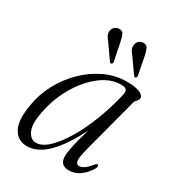

<svg xmlns="http://www.w3.org/2000/svg" viewBox="-154 -707 738 808"><g transform="rotate(30 215.0 -303.0)"><path d="M324.5 -109Q312 -61.5 314.5 -45.5Q317 -29.5 331 -29.5Q341.5 -29.5 354 -37.5Q366.5 -45.5 385 -68Q391.5 -76 397 -74Q404 -71 397 -56.5Q357.5 8 302 8Q258.5 8 258.5 -36.5Q258.5 -52.5 265 -84.5Q271.5 -116.5 290 -179Q246.5 -90 198.2 -41Q150 8 98 8Q53.5 8 32.2 -30.5Q11 -69 25 -148.5Q34 -205 61.5 -256.8Q89 -308.5 130.2 -349.2Q171.5 -390 222.5 -414Q273.5 -438 329.5 -438Q370 -438 391.2 -428.5Q412.5 -419 412 -406Q412 -396.5 404.2 -390Q396.5 -383.5 394 -373ZM81.5 -143.5Q69.5 -84 83.8 -53.8Q98 -23.5 124 -23.5Q153 -23.5 184.5 -53.2Q216 -83 246.2 -134Q276.5 -185 301.2 -249.5Q326 -314 342 -383.5Q345 -399 339.5 -407Q334 -415 313.5 -415Q263 -415 214.8 -377.8Q166.5 -340.5 130.8 -278.8Q95 -217 81.5 -143.5ZM220.5 -569.5 238 -484Q240 -476.5 235 -472Q229 -468 224 -474.5L175.5 -544Q166 -555 161 -565.2Q156 -575.5 158 -588Q160 -599 168.5 -606.5Q177 -614 188.5 -614Q204.5 -615 210.5 -602.8Q216.5 -590.5 220.5 -569.5ZM338.5 -569.5 355 -484.5Q357.5 -476 352 -472Q346 -468.5 341.5 -474.5L292.5 -544Q283 -555 278.2 -565Q273.5 -575 276 -587.5Q277.5 -598.5 285.8 -606.2Q294 -614 306 -614Q322 -615 328 -602.8Q334 -590.5 338.5 -569.5Z"/></g></svg>

Font: Fraunces 144pt Soft Light
Style: Italic
Weight: 300
Italic angle: -16°
Version: Version 1.000;[b76b70a41]